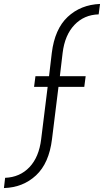

<svg xmlns="http://www.w3.org/2000/svg" viewBox="-118 -786 528 975"><path d="M179 -345 146 -79Q131 43 65 104.5Q-1 166 -98 169L-92 117Q-17 114 31.5 63Q80 12 91 -79L124 -345H55L62 -399H131L145 -517Q160 -639 226 -700.5Q292 -762 390 -766L383 -713Q309 -711 260 -659.5Q211 -608 200 -517L186 -399H317L310 -345Z"/></svg>

Font: Josefin Sans
Style: Italic
Weight: 400
Italic angle: -7.5°
Designer: Santiago Orozco
Foundry: Typemade